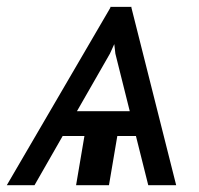

<svg xmlns="http://www.w3.org/2000/svg" viewBox="-63 -544 585 564"><path d="M372.5 0 336.3 -144.5H281.6L257.1 0H160.5L185 -144.5H121.1L38.4 0H-43L261.4 -521.7L261 -523.8H323.5L322.8 -522.4L454.5 0ZM259.9 -386.4 163 -217.3H318.2L275.9 -386.4L272.7 -414.4Z"/></svg>

Font: Inter UI Light
Style: Italic
Weight: 300
Italic angle: 9.39999°
Designer: Rasmus Andersson
Foundry: rsms
Version: 3.2;8d6f07862